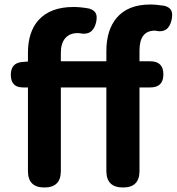

<svg xmlns="http://www.w3.org/2000/svg" viewBox="-20 -832 784 852"><path d="M177 0Q104 0 104 -73V-444H82Q28 -444 28 -500Q28 -553 79 -557L104 -559V-598Q104 -690 151 -743Q204 -801 306 -801Q338 -801 376 -794Q399 -787 406 -771Q412 -757 406 -731Q391 -671 331 -685Q327 -685 323 -685Q290 -685 270 -663Q250 -640 250 -598V-560H452V-605Q452 -698 497 -752Q547 -812 647 -812Q673 -812 711 -806Q735 -799 741 -783Q747 -768 741 -742Q727 -682 669 -696Q668 -696 667 -696Q599 -696 599 -608V-560H647Q705 -560 705 -502Q705 -444 647 -444H599V-73Q599 0 526 0Q452 0 452 -73V-222V-444H351H250V-73Q250 0 177 0Z"/></svg>

Font: GenSenRounded2 TW B
Style: Regular
Weight: 700
Version: Version 2.000;PS 2;hotconv 16.6.51;makeotf.lib2.5.65220 DEVE